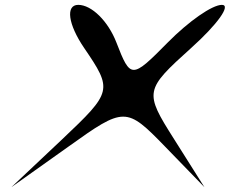

<svg xmlns="http://www.w3.org/2000/svg" viewBox="-20 -691 945 790"><path d="M27 79 262 -88C491 -252 500 -252 659 -88L821 79L696 -119C573 -313 575 -321 767 -494C875 -591 932 -671 893 -671C853 -671 757 -604 670 -516C522 -366 517 -366 459 -516C425 -604 357 -671 302 -671C249 -671 260 -591 326 -494C444 -321 442 -313 237 -119Z"/></svg>

Font: Venom Sans
Style: Obl
Weight: 400
Version: Version 1.001